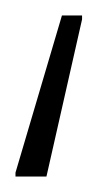

<svg xmlns="http://www.w3.org/2000/svg" viewBox="-20 -38 126 248"><path d="M0 190V185L60 -18H86V-13L40 190Z"/></svg>

Font: Saira Thin Thin
Style: Regular
Weight: 250
Version: Version 1.101